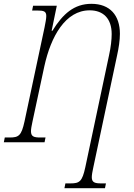

<svg xmlns="http://www.w3.org/2000/svg" viewBox="-40 -744 703 1004"><path d="M297 240H509L514 215H489C456 215 440 210 440 183C440 171 443 154 448 131L572 -453C581 -493 587 -534 587 -567C587 -664 535 -724 438 -724C348 -724 289 -672 234 -583H230L257 -714H133L128 -689H155C189 -689 202 -685 202 -660C202 -647 198 -626 193 -601L88 -108C72 -35 58 -25 11 -25H-15L-20 0H193L198 -25H171C137 -25 122 -30 122 -58C122 -69 125 -86 130 -109L192 -398C226 -553 302 -690 429 -690C501 -690 544 -646 544 -566C544 -538 540 -499 530 -454L406 131C390 205 376 215 329 215H302Z"/></svg>

Font: Noto Serif Condensed ExtraLight
Style: Italic
Weight: 200
Width: 3
Italic angle: -12°
Designer: Monotype Design Team
Foundry: Monotype Imaging Inc.
Version: Version 2.013